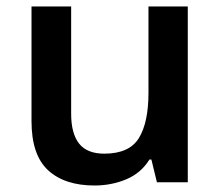

<svg xmlns="http://www.w3.org/2000/svg" viewBox="-20 -561 679 591"><path d="M558 -541V0H463L446 -70H440Q414 -28 368.5 -9Q323 10 271 10Q179 10 128 -37Q77 -84 77 -188V-541H199V-211Q199 -150 223.5 -119Q248 -88 301 -88Q378 -88 407.5 -136Q437 -184 437 -275V-541Z"/></svg>

Font: Noto Sans Sundanese SemiBold
Style: Regular
Weight: 600
Version: Version 2.003